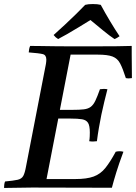

<svg xmlns="http://www.w3.org/2000/svg" viewBox="-32 -928 674 949"><path d="M-12 1Q-12 -6 -11 -15Q-10 -24 -7 -31Q36 -35 55.5 -39.5Q75 -44 83 -58.5Q91 -73 97 -107L189 -581Q193 -599 195 -612Q197 -625 197 -633Q197 -656 179.5 -660.5Q162 -665 110 -669Q111 -677 112 -684.5Q113 -692 117 -701Q136 -701 167.5 -700.5Q199 -700 236 -699.5Q273 -699 306 -699H443Q504 -699 547.5 -699.5Q591 -700 619 -701V-657Q619 -630 619.5 -602Q620 -574 620 -542Q604 -539 590 -542Q575 -589 562 -614Q549 -639 524.5 -648.5Q500 -658 451 -658H317L264 -385H325Q361 -385 382 -387.5Q403 -390 416 -399.5Q429 -409 439 -429.5Q449 -450 462 -487Q481 -490 499 -487Q492 -460 483.5 -425Q475 -390 469 -361Q463 -332 457 -297Q451 -262 447 -230Q427 -227 409 -230Q411 -241 411.5 -253Q412 -265 412 -273Q412 -307 403 -321Q394 -335 373.5 -338.5Q353 -342 316 -342H256L198 -43H340Q397 -43 431 -55.5Q465 -68 489 -98Q513 -128 540 -178Q559 -183 578 -178Q556 -119 542.5 -75Q529 -31 521 0Q423 0 323 -0.5Q223 -1 126 -1Q98 -1 57.5 0Q17 1 -12 1ZM415 -829Q389 -813 358 -794Q327 -775 299 -759Q271 -743 255 -735Q242 -743 233 -755Q260 -779 289.5 -806.5Q319 -834 345.5 -860Q372 -886 389 -904Q403 -908 427 -908Q451 -908 466 -904Q487 -865 512.5 -822.5Q538 -780 559 -749Q547 -740 534 -735Q511 -750 477.5 -777.5Q444 -805 415 -829Z"/></svg>

Font: Tiro Devanagari Sanskrit
Style: Italic
Weight: 400
Italic angle: -11°
Designer: Devanagari: John Hudson & Fiona Ross, assisted by Paul Hanslow. Latin: John Hudson with Paul Hanslow, assisted by Kaja S
Foundry: Tiro Typeworks Ltd.
Version: Version 1.52